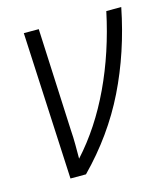

<svg xmlns="http://www.w3.org/2000/svg" viewBox="-86 -601 586 670"><g transform="rotate(-15 206.5 -266.0)"><path d="M87 0H143Q252 -111 317 -243.5Q382 -376 413 -532H359Q329 -390 272 -269Q215 -148 134 -59Q134 -84 134 -109.5Q134 -135 132 -163L115 -532H61Z"/></g></svg>

Font: Noto Sans Display SemiCondensed Light
Style: Italic
Weight: 300
Width: 4
Italic angle: -12°
Designer: Monotype Design Team
Foundry: Monotype Imaging Inc.
Version: Version 1.900